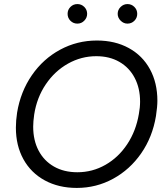

<svg xmlns="http://www.w3.org/2000/svg" viewBox="-20 -911 817 943"><path d="M58 -284Q58 -319 64 -358Q81 -461 136.5 -541.5Q192 -622 275.5 -667Q359 -712 456 -712Q545 -712 612.5 -675Q680 -638 716.5 -571Q753 -504 753 -416Q753 -387 746 -341Q729 -238 673.5 -158Q618 -78 535.5 -33Q453 12 357 12Q268 12 200 -25Q132 -62 95 -129Q58 -196 58 -284ZM143 -289Q143 -222 169.5 -171.5Q196 -121 245 -93Q294 -65 360 -65Q434 -65 498 -101.5Q562 -138 605 -203Q648 -268 662 -351Q668 -383 668 -412Q668 -478 641.5 -528.5Q615 -579 566.5 -607Q518 -635 453 -635Q379 -635 314 -598.5Q249 -562 205 -497Q161 -432 148 -349Q143 -314 143 -289ZM312 -843Q312 -863 326 -877Q340 -891 360 -891Q380 -891 394 -877Q408 -863 408 -843Q408 -824 394 -809.5Q380 -795 360 -795Q340 -795 326 -809Q312 -823 312 -843ZM606 -891Q626 -891 640 -877Q654 -863 654 -843Q654 -823 640 -809Q626 -795 606 -795Q587 -795 572.5 -809.5Q558 -824 558 -843Q558 -863 572.5 -877Q587 -891 606 -891Z"/></svg>

Font: Oak Sans
Style: Italic
Weight: 400
Italic angle: -9.49998°
Foundry: Erik Kennedy, Walven
Version: Version 1.000